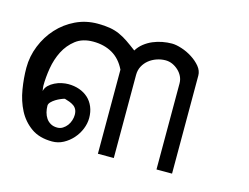

<svg xmlns="http://www.w3.org/2000/svg" viewBox="-61 -452 709 547"><g transform="rotate(15 293.5 -179.0)"><path d="M168 -305.2Q136.7 -305.2 116.5 -289.6Q96.2 -273.9 84.2 -250.5Q72.3 -227.1 67.6 -199.2Q63 -171.4 63 -147Q63 -143.1 63.7 -139.4Q64.5 -135.7 64.9 -131.8Q66.9 -141.6 74.2 -148.7Q81.5 -155.8 91.3 -160.6Q101.1 -165.5 111.6 -167.7Q122.1 -169.9 130.9 -169.9Q148.4 -169.9 163.6 -164.6Q178.7 -159.2 189.7 -149.2Q200.7 -139.2 206.8 -124.5Q212.9 -109.9 212.9 -91.8Q212.9 -75.7 206.3 -59.3Q199.7 -43 188 -29.8Q176.3 -16.6 160.9 -8.3Q145.5 0 127.9 0Q90.3 0 65.9 -17.3Q41.5 -34.7 27.6 -61.5Q13.7 -88.4 8.3 -121.1Q2.9 -153.8 2.9 -184.1Q2.9 -217.8 15.6 -249.3Q28.3 -280.8 50.3 -304.9Q72.3 -329.1 102.3 -343.5Q132.3 -357.9 167 -357.9Q188 -357.9 203.4 -355.2Q218.8 -352.5 231.9 -346.7Q245.1 -340.8 258.1 -332Q271 -323.2 287.1 -311Q294.4 -323.2 305.9 -332.3Q317.4 -341.3 330.6 -346.9Q343.8 -352.5 358.2 -355.2Q372.6 -357.9 386.2 -357.9Q398.4 -357.9 415 -352.5Q431.6 -347.2 446.5 -337.6Q461.4 -328.1 471.7 -315.7Q481.9 -303.2 481.9 -289.1V0H436V-253.9Q436 -264.6 431.4 -274.2Q426.8 -283.7 418.9 -291Q411.1 -298.3 401.4 -302.7Q391.6 -307.1 380.9 -307.1Q367.7 -307.1 355 -302.7Q342.3 -298.3 332.3 -290.3Q322.3 -282.2 316.2 -270.8Q310.1 -259.3 310.1 -245.1V0H263.2V-248Q249 -277.3 224.6 -291.3Q200.2 -305.2 168 -305.2ZM131.8 -127Q127.4 -126 120.4 -123Q113.3 -120.1 106.2 -115.7Q99.1 -111.3 94 -106Q88.9 -100.6 88.9 -95.2Q88.9 -85.4 91.3 -75.9Q93.8 -66.4 98.9 -58.8Q104 -51.3 112.3 -46.6Q120.6 -42 131.8 -42Q140.6 -42 147.9 -46.6Q155.3 -51.3 160.4 -58.1Q165.5 -64.9 168.2 -73.5Q170.9 -82 170.9 -89.8Q170.9 -99.1 167.7 -105.5Q164.6 -111.8 158.9 -115.7Q153.3 -119.6 146.2 -122.3Q139.2 -125 131.8 -127Z"/></g></svg>

Font: Saysettha OT
Style: Regular
Weight: 400
Designer: John M. Durdin and Silvain Dupertuis
Foundry: Lao Script for Windows
Version: Version 2.000